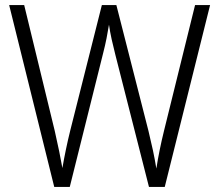

<svg xmlns="http://www.w3.org/2000/svg" viewBox="-20 -734 860 754"><path d="M805 -714 627 0H565L433 -519Q425 -550 418.5 -579.5Q412 -609 408 -637Q404 -612 398.5 -584Q393 -556 385 -525L254 0H193L16 -714H75L195 -220Q205 -176 212.5 -139.5Q220 -103 225 -74Q231 -109 239 -147.5Q247 -186 256 -222L380 -714H437L563 -220Q573 -179 580.5 -144Q588 -109 594 -72Q605 -143 624 -220L746 -714Z"/></svg>

Font: Noto Sans Kannada SemiCondensed Light
Style: Regular
Weight: 300
Width: 4
Designer: Jelle Bosma - Monotype Design Team
Foundry: Monotype Imaging Inc.
Version: Version 2.005; ttfautohint (v1.8.4.7-5d5b)